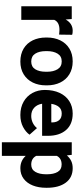

<svg xmlns="http://www.w3.org/2000/svg" viewBox="606 -1194 795 2047"><g transform="rotate(90 1003.5 -170.5)"><path d="M47 -538H183L188 -473Q230 -548 308 -548Q336 -548 351 -542L349 -403Q338 -404 324 -405.5Q310 -407 298 -407Q217 -407 192 -352V0H47Z M635 -548Q714 -548 772 -512.5Q830 -477 860 -415Q890 -353 890 -274V-263Q890 -184 860 -122.5Q830 -61 772.5 -25.5Q715 10 636 10Q556 10 498 -25Q440 -60 410 -122Q380 -184 380 -263V-274Q380 -353 410 -415Q440 -477 497.5 -512.5Q555 -548 635 -548ZM636 -106Q692 -106 718.5 -149Q745 -192 745 -263V-274Q745 -343 718 -387Q691 -431 635 -431Q579 -431 552 -387Q525 -343 525 -274V-263Q525 -192 552 -149Q579 -106 636 -106Z M939 -251Q939 -341 970 -408Q1001 -475 1058 -511.5Q1115 -548 1191 -548Q1305 -548 1366.5 -477Q1428 -406 1428 -284V-222H1086Q1094 -170 1128 -138Q1162 -106 1216 -106Q1254 -106 1287.5 -121.5Q1321 -137 1346 -167L1416 -88Q1387 -47 1333 -18.5Q1279 10 1206 10Q1125 10 1064.5 -24.5Q1004 -59 971.5 -118.5Q939 -178 939 -251ZM1087 -320H1285V-333Q1284 -377 1260.5 -404Q1237 -431 1190 -431Q1146 -431 1120.5 -401.5Q1095 -372 1087 -320Z M1497 -538H1631L1637 -486Q1664 -517 1697 -532.5Q1730 -548 1773 -548Q1873 -548 1927.5 -474Q1982 -400 1982 -274V-264Q1982 -185 1957.5 -123Q1933 -61 1886 -25.5Q1839 10 1774 10Q1693 10 1642 -47V207H1497ZM1734 -430Q1668 -430 1642 -379V-159Q1669 -106 1735 -106Q1787 -106 1812.5 -150Q1838 -194 1838 -264V-274Q1838 -345 1813 -387.5Q1788 -430 1734 -430Z"/></g></svg>

Font: Freesentation 8 ExtraBold
Style: Regular
Weight: 800
Designer: glyphs from Roboto by Christian Robertson / Hangul glyphs from Noto Sans CJK(Source Han Sans) by Jang Soo-young and Kang
Foundry: PT&
Version: Version 2.001